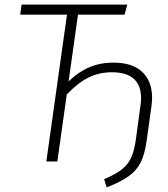

<svg xmlns="http://www.w3.org/2000/svg" viewBox="-20 -704 733 837"><path d="M643 -278Q643 -260 640 -239L619 -89Q611 -31 593 4.5Q575 40 540.5 64.5Q506 89 445 113L434 77Q484 56 511 34.5Q538 13 551.5 -16.5Q565 -46 572 -94L592 -241Q595 -259 595 -275Q595 -389 468 -389Q411 -389 364 -365Q317 -341 271 -292L230 0H182L272 -640H68L74 -684H535L523 -640H320L279 -349Q321 -390 368.5 -410.5Q416 -431 475 -431Q557 -431 600 -390.5Q643 -350 643 -278Z"/></svg>

Font: Fira Sans ExtraLight
Style: Italic
Weight: 275
Italic angle: -8°
Designer: Carrois Corporate & Edenspiekermann AG
Foundry: Carrois Corporate GbR & Edenspiekermann AG
Version: Version 4.203